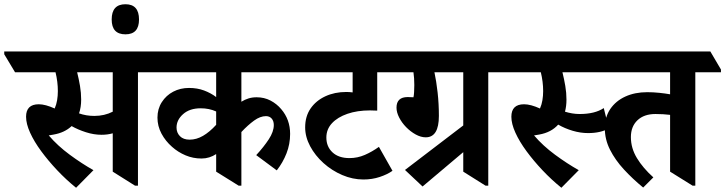

<svg xmlns="http://www.w3.org/2000/svg" viewBox="-78 -868 3422 906"><path d="M281 18Q234 -20 192 -64.5Q150 -109 116.5 -154.5Q83 -200 64 -242Q45 -284 45 -317Q45 -376 105 -376Q136 -376 180 -356Q188 -374 191.5 -395Q195 -416 195 -438Q195 -482 184 -527H-7L-58 -612V-625H644L694 -540V-527H573V8H559L454 -58V-239Q430 -232 401 -232Q365 -232 327.5 -244Q290 -256 260 -273Q227 -242 175 -233Q164 -231 152 -229Q194 -180 251 -138Q308 -96 363 -65ZM305 -398Q305 -362 295 -333Q312 -327 330 -324Q348 -321 367 -321Q415 -321 454 -341V-527H286Q294 -495 299.5 -462.5Q305 -430 305 -398Z M514 -706Q449 -706 449 -776Q449 -848 514 -848Q578 -848 578 -776Q578 -706 514 -706Z M873 -120Q833 -120 797.5 -135Q762 -150 734 -175Q703 -202 684 -237.5Q665 -273 665 -313Q665 -354 685.5 -386Q706 -418 739.5 -435.5Q773 -453 814 -453Q853 -453 885 -441Q917 -429 942 -410V-527H630L579 -612V-625H1328L1379 -540V-527H1061V-388Q1077 -398 1094.5 -403.5Q1112 -409 1133 -409Q1169 -409 1198.5 -393.5Q1228 -378 1249 -353Q1291 -304 1291 -236Q1291 -188 1274 -144.5Q1257 -101 1228 -64L1131 -136Q1167 -175 1190.5 -211Q1214 -247 1214 -278Q1214 -297 1204 -308.5Q1194 -320 1177 -320Q1150 -320 1121 -299Q1092 -278 1061 -245V8H1048L942 -58V-141Q927 -131 909.5 -125.5Q892 -120 873 -120ZM755 -266Q755 -242 771 -225.5Q787 -209 817 -209Q849 -209 880 -227Q911 -245 942 -279V-342Q909 -357 869 -357Q817 -357 786 -329.5Q755 -302 755 -266Z M1637 -21Q1586 -21 1537 -42Q1488 -63 1448.5 -98.5Q1409 -134 1385.5 -178Q1362 -222 1362 -267Q1362 -319 1387.5 -356Q1413 -393 1457 -413.5Q1501 -434 1556 -434Q1570 -434 1586 -432V-527H1314L1263 -612V-625H1778L1828 -540V-527H1702V-346Q1684 -347 1668 -347Q1608 -347 1561.5 -331Q1515 -315 1488.5 -286.5Q1462 -258 1462 -219Q1462 -176 1491 -149Q1520 -122 1571 -122Q1609 -122 1643.5 -137Q1678 -152 1710 -175L1774 -62Q1750 -45 1714 -33Q1678 -21 1637 -21Z M1916 12 1833 -66 2108 -276V-527H1972Q1981 -485 1987 -431.5Q1993 -378 1993 -321Q1993 -220 1931 -220Q1908 -220 1883.5 -233.5Q1859 -247 1838.5 -268Q1818 -289 1805.5 -313.5Q1793 -338 1793 -360Q1793 -410 1846 -410Q1862 -410 1873 -409Q1875 -417 1876 -433.5Q1877 -450 1877 -467Q1877 -500 1873 -527H1763L1712 -612V-625H2298L2348 -540V-527H2226V8H2213L2108 -58V-150Z M2571 18Q2524 -20 2482 -64.5Q2440 -109 2406.5 -154.5Q2373 -200 2354 -242Q2335 -284 2335 -317Q2335 -376 2395 -376Q2426 -376 2470 -356Q2478 -374 2481.5 -395Q2485 -416 2485 -438Q2485 -482 2474 -527H2283L2232 -612V-625H2734L2784 -540V-527H2576Q2584 -495 2589.5 -462.5Q2595 -430 2595 -398Q2595 -367 2588 -341Q2604 -336 2621.5 -333Q2639 -330 2657 -330Q2693 -330 2721.5 -337Q2750 -344 2771 -358L2795 -262Q2756 -240 2697 -240Q2661 -240 2624 -251Q2587 -262 2556 -280Q2523 -243 2466 -233Q2452 -230 2442 -229Q2484 -180 2541 -138Q2598 -96 2653 -65Z M2957 17Q2907 -24 2866 -68.5Q2825 -113 2800.5 -161.5Q2776 -210 2776 -263Q2776 -316 2802 -354Q2828 -392 2873 -412.5Q2918 -433 2976 -433Q3004 -433 3033 -430Q3062 -427 3084 -423V-527H2731L2680 -612V-625H3274L3324 -540V-527H3203V8H3190L3084 -58V-326Q3069 -328 3051 -329Q3033 -330 3015 -330Q2961 -330 2930 -300.5Q2899 -271 2899 -221Q2899 -169 2927.5 -122Q2956 -75 3005 -31Z"/></svg>

Font: Noto Serif Devanagari SemiCondensed
Style: Bold
Weight: 700
Width: 4
Designer: Universal Thirst, Indian Type Foundry and the Monotype Design Team
Foundry: Monotype Imaging Inc.
Version: Version 2.004; ttfautohint (v1.8.4.7-5d5b)